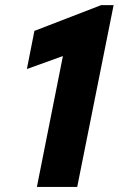

<svg xmlns="http://www.w3.org/2000/svg" viewBox="-20 -740 470 760"><path d="M229 -518.1 86.4 -466.8 116.2 -617.7 380.4 -719.7H429.7L285.6 0H126Z"/></svg>

Font: Reddit Sans Fudge ExBold Italic
Style: Regular
Weight: 800
Italic angle: -11.25°
Designer: Stephen Hutchings
Version: Version 1.013